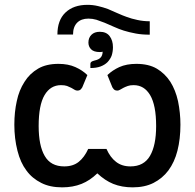

<svg xmlns="http://www.w3.org/2000/svg" viewBox="-20 -785 821 810"><path d="M611.8 -695.3V-638.7Q578.6 -638.7 552.7 -643.6Q524.4 -648.9 502.4 -655.8Q483.4 -661.6 459.5 -672.4Q455.1 -674.3 441.7 -680.2Q428.2 -686 421.4 -689Q394.5 -699.2 386.7 -701.7Q370.1 -706.5 353 -706.5Q322.8 -706.5 305.7 -689.5Q288.1 -671.9 288.1 -639.2H222.2Q222.2 -699.7 255.9 -731.9Q290 -764.6 349.1 -764.6Q371.6 -764.6 394 -759.3Q415 -754.4 435.1 -747.1Q442.4 -744.1 474.1 -730Q500.5 -718.3 515.1 -713.4Q534.2 -706.1 560.1 -700.7Q584.5 -695.3 611.8 -695.3ZM361.3 -498V-516.1Q361.3 -521 365.7 -524.4Q369.6 -527.3 379.4 -529.8Q395.5 -533.2 403.8 -541.5Q412.6 -550.3 413.1 -566.9Q407.7 -565.4 401.4 -565.4Q375 -565.4 363.8 -577.6Q353 -588.9 353 -605.5Q353 -625.5 365.7 -638.2Q378.4 -650.9 400.9 -650.9Q428.7 -650.9 442.4 -632.8Q456.5 -614.3 456.5 -585.9Q456.5 -567.9 451.2 -550.8Q445.8 -536.1 433.6 -522.9Q421.9 -511.2 403.8 -504.4Q386.2 -498 361.3 -498ZM454.1 -416.5 433.1 -468.3Q454.6 -488.8 483.4 -502Q513.7 -515.6 555.2 -515.6Q606.9 -515.6 641.1 -495.6Q675.8 -475.1 698.7 -439.9Q720.7 -404.8 731 -358.4Q741.2 -308.6 741.2 -258.8Q741.2 -198.7 728.5 -148.9Q716.3 -101.1 690.4 -65.9Q665.5 -32.7 627.4 -13.2Q590.3 5.4 539.6 5.4Q494.1 5.4 457.5 -9.3Q422.9 -23.4 390.6 -53.7Q359.4 -23.4 324.2 -9.3Q287.6 5.4 242.2 5.4Q190.9 5.4 154.3 -13.2Q115.2 -32.7 91.3 -65.9Q66.4 -98.6 53.7 -148.9Q40.5 -200.7 40.5 -258.8Q40.5 -312.5 50.8 -358.4Q60.1 -403.8 83.5 -439.9Q105 -474.6 141.1 -495.6Q175.3 -515.6 226.6 -515.6Q267.6 -515.6 297.9 -502Q327.6 -488.8 348.6 -468.3L327.1 -416.5Q321.3 -407.2 317.4 -405.3Q312.5 -402.8 306.2 -402.8Q300.3 -402.8 293.9 -406.7Q292 -408.2 287.4 -410.6Q282.7 -413.1 280.3 -414.6Q273.9 -418 262.7 -422.4Q252.9 -425.8 237.3 -425.8Q192.9 -425.8 168 -383.8Q143.1 -341.8 143.1 -253.4Q143.1 -170.9 168.5 -127.4Q193.8 -83 251 -83Q288.1 -83 312 -102.1Q335.9 -121.1 352.1 -156.7H429.2Q445.3 -120.6 469.7 -102.1Q494.1 -83 530.3 -83Q586.9 -83 612.8 -127.4Q638.7 -171.9 638.7 -253.4Q638.7 -341.3 613.3 -383.8Q588.4 -425.8 543.9 -425.8Q528.3 -425.8 519.5 -422.4Q507.3 -418 501 -414.6Q487.8 -407.2 486.8 -406.7Q480.5 -402.8 475.1 -402.8Q468.8 -402.8 463.9 -405.3Q460 -407.2 454.1 -416.5Z"/></svg>

Font: Lato-SemiBold
Style: Regular
Weight: 500
Designer: Lukasz Dziedzic with Adam Twardoch and Botio Nikoltchev
Foundry: tyPoland Lukasz Dziedzic
Version: ""